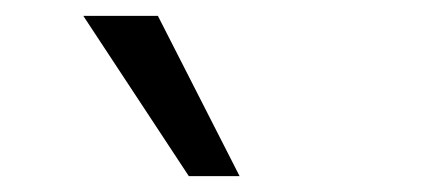

<svg xmlns="http://www.w3.org/2000/svg" viewBox="-20 -774 540 242"><path d="M218 -552 85 -754H179L282 -552Z"/></svg>

Font: Nunito Sans 12pt ExtraLight 12pt Medium
Style: Regular
Weight: 500
Version: Version 3.101;gftools[0.9.27]